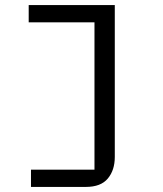

<svg xmlns="http://www.w3.org/2000/svg" viewBox="-20 -536 640 756"><path d="M102 132H352V-448H93V-516H432V82Q432 134 404.5 167Q377 200 318 200H102Z"/></svg>

Font: Lilex
Style: Regular
Weight: 400
Monospace: yes
Designer: Mike Abbink, Paul van der Laan, Pieter van Rosmalen, Mikhael Khrustik
Foundry: Mikhael Khrustik
Version: Version 2.510